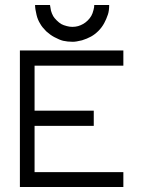

<svg xmlns="http://www.w3.org/2000/svg" viewBox="-20 -801 580 772"><path d="M121 -781H181Q183 -767 185 -758Q188 -747 194 -736Q198 -729 208 -719Q217.5 -709.5 227 -704Q235 -699.5 249 -696Q259.5 -693 271 -693Q283.5 -693 294 -696Q304.5 -699 315 -705Q324.5 -710.5 333 -719Q341.5 -727.5 347 -737Q352.5 -746.5 356 -761Q359 -771.5 359 -781H419Q419 -758 414 -743Q407.5 -723.5 399 -708Q389.5 -690.5 376 -677Q361.5 -662.5 346 -654Q329.5 -645 310 -639Q286 -633 273 -633Q251.5 -633 234 -637Q219.5 -640.5 198 -652Q181.5 -661 166 -675Q149 -692 142 -705Q131.5 -721.5 127 -741Q121 -765 121 -781ZM60 -598H476V-537H119V-356H357V-295H119V-109H476V-49H60Z"/></svg>

Font: ibm3270
Style: Regular
Weight: 400
Monospace: yes
Version: Version 2.0.3